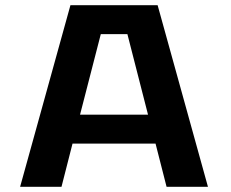

<svg xmlns="http://www.w3.org/2000/svg" viewBox="-20 -720 890 740"><path d="M622 0 579.5 -166.5H259.5L217 0H57.5L251.5 -700H587.5L781.5 0ZM368.5 -588.5 288.5 -278H550.5L471 -588.5Z"/></svg>

Font: League Mono Wide SemiBold
Style: Regular
Weight: 600
Width: 8
Designer: Tyler Finck
Foundry: The League of Moveable Type / Tyler Finck
Version: Version 2.210